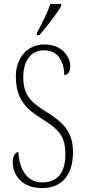

<svg xmlns="http://www.w3.org/2000/svg" viewBox="-20 -951 433 981"><path d="M169 -784V-771H181C221 -817 274 -886 293 -921V-931H237C223 -886 199 -841 169 -784ZM194 10C296 10 353 -55 353 -175C353 -286 292 -332 214 -381C134 -431 99 -468 99 -557C99 -637 134 -694 206 -694C273 -694 308 -641 308 -568C326 -568 339 -581 339 -613C339 -664 293 -724 208 -724C117 -724 61 -653 61 -561C61 -445 114 -394 188 -348C277 -292 314 -260 314 -162C314 -68 273 -19 196 -19C115 -19 78 -91 74 -174C54 -174 45 -146 45 -124C45 -60 89 10 194 10Z"/></svg>

Font: Noto Serif Armenian ExtraCondensed ExtraLight
Style: Regular
Weight: 200
Width: 2
Designer: Monotype Design Team
Foundry: Monotype Imaging Inc.
Version: Version 2.008